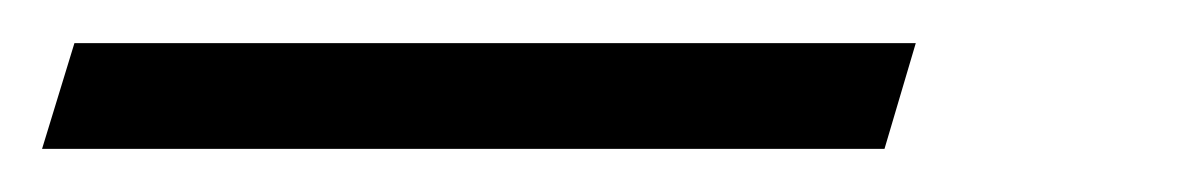

<svg xmlns="http://www.w3.org/2000/svg" viewBox="-134 77 546 89"><path d="M-99.5 97H290.5L276 146H-114.5Z"/></svg>

Font: Newsreader
Style: Italic
Weight: 400
Italic angle: -17°
Designer: Hugues Gentile
Foundry: Production Type
Version: Version 1.003